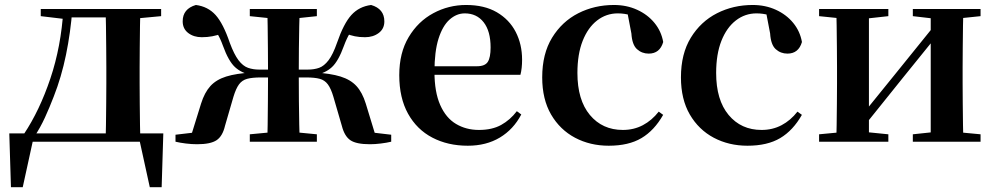

<svg xmlns="http://www.w3.org/2000/svg" viewBox="-20 -572 4016 775"><path d="M563.1 0H95.3L115.5 -16.4L71.8 183.5H24.2L17.5 -33.6H639.2L632.5 183.5H584.6L540.5 -17.9ZM405.4 0Q407.2 -25.5 407.7 -67.4Q408.2 -109.4 408.7 -154.7Q409.2 -200 409.2 -234.8V-301.2Q409.2 -335.7 408.7 -381Q408.2 -426.4 407.7 -468.7Q407.2 -511 405.4 -535.7H546.6Q545.6 -511 545.1 -468.7Q544.6 -426.4 544.1 -381Q543.6 -335.7 543.6 -301.2V-234.8Q543.6 -200 544.1 -154.7Q544.6 -109.4 545.1 -67.4Q545.6 -25.5 546.6 0ZM144.5 -506.8V-535.7H246.5V-495.5H239.4ZM480 -495.5V-535.7H630.4V-506.8L510 -495.5ZM76.9 -31.5Q139.7 -125.6 183.2 -254.7Q226.7 -383.7 236.1 -535.7H272.1Q264.9 -440.9 246.4 -350.8Q227.9 -260.8 196.9 -182.2Q180 -138.1 161.2 -97.1Q142.3 -56.1 119.3 -21.6V-8.9ZM246.5 -501.8V-535.7H481.3V-501.8Z M688.4 0V-28.2L840 -46L747.5 -11.8L791.6 -153.9Q805.7 -198.8 829.3 -224.7Q852.9 -250.5 893.1 -263.1Q933.4 -275.7 997.9 -279.4L995.4 -269.4Q955.2 -276.7 928.8 -300.9Q902.4 -325.1 880.1 -386.8Q868.7 -418.5 856.6 -437.1Q844.5 -455.6 823.3 -479.7L876.6 -436.9Q856.9 -429.3 837 -425.6Q817.2 -421.8 794.4 -421.8Q761.9 -421.8 739.6 -438.9Q717.4 -456 717.4 -485.9Q717.4 -536.4 770.7 -551.9Q819.2 -545.7 850.2 -511.4Q881.1 -477.1 907.5 -399.3Q925.1 -352 942.9 -328.7Q960.7 -305.4 981.3 -298.2Q1001.9 -291.1 1026 -291.1H1124V-259.4H1032.1Q998.7 -259.4 977.9 -253.9Q957.2 -248.4 944.8 -231.5Q932.4 -214.7 922.3 -181.4L888.2 -64.1Q878.4 -22.2 854.1 -6Q829.8 10.2 775.7 10.2Q753.7 10.2 730.5 7.3Q707.4 4.5 688.4 0ZM1559.1 0Q1540.2 4.5 1517 7.3Q1493.8 10.2 1473.3 10.2Q1418.1 10.2 1394.3 -6Q1370.5 -22.2 1359.8 -64.1L1325.7 -181.4Q1315.9 -214.7 1303.3 -231.5Q1290.8 -248.4 1270.5 -253.9Q1250.3 -259.4 1216.1 -259.4H1124V-291.1H1222.2Q1248 -291.1 1268.1 -298.2Q1288.2 -305.4 1306.1 -328.7Q1323.9 -352 1340.4 -399.3Q1367.2 -477.1 1398.3 -511.4Q1429.5 -545.7 1478 -551.9Q1531.4 -536.4 1531.4 -485.6Q1531.4 -455.7 1508.7 -438.8Q1486.1 -421.8 1453.5 -421.8Q1430.1 -421.8 1412.2 -425.6Q1394.2 -429.3 1374.9 -436.9L1424.7 -479.7Q1403.5 -455.6 1391.7 -437.1Q1380 -418.5 1368.2 -386.8Q1345.9 -325.1 1319.6 -300.9Q1293.3 -276.7 1252.6 -269.4L1249.3 -279.4Q1313.9 -275.7 1354.5 -263.1Q1395.1 -250.5 1418.8 -224.7Q1442.6 -198.8 1456.4 -153.9L1499.8 -11.8L1407.5 -46L1559.1 -28.2ZM1058.2 0Q1059.9 -25.5 1060.4 -68.8Q1060.9 -112.1 1061.4 -163.8Q1061.9 -215.5 1061.9 -265.4V-283.9Q1061.9 -327.5 1061.4 -376.1Q1060.9 -424.6 1060.4 -467.8Q1059.9 -511 1058.2 -535.7H1189.8Q1188.8 -511 1187.9 -467.8Q1187 -424.6 1186.5 -376.1Q1186 -327.5 1186 -283.9V-265.4Q1186 -215.5 1186.5 -163.8Q1187 -112.1 1187.9 -68.8Q1188.8 -25.5 1189.8 0ZM988.3 0V-29.9L1097.5 -40.2H1152.5L1259 -29.9V0ZM988.3 -506.8V-535.7H1259V-506.8L1152.5 -495.5H1097.5Z M1868.2 16.2Q1787.8 16.2 1725.2 -16.5Q1662.6 -49.1 1627.1 -113Q1591.6 -176.9 1591.6 -268.8Q1591.6 -358.8 1629.6 -422.2Q1667.5 -485.7 1729.2 -518.8Q1790.9 -551.9 1861.4 -551.9Q1935.1 -551.9 1985.5 -522.5Q2035.8 -493.1 2061.6 -443.2Q2087.4 -393.3 2087.4 -330.9Q2087.4 -296.1 2080.7 -270.2H1650.1V-304.6H1905.4Q1937.5 -304.6 1948.9 -322.2Q1960.3 -339.8 1960.3 -380.4Q1960.3 -446.3 1932.2 -482.2Q1904.1 -518 1856.1 -518Q1822.7 -518 1794.6 -492.9Q1766.6 -467.8 1750.1 -416Q1733.7 -364.1 1733.7 -282.7Q1733.7 -200.5 1756.9 -148.2Q1780 -95.8 1820.8 -71.7Q1861.5 -47.5 1913.4 -47.5Q1966.4 -47.5 2002.9 -67.7Q2039.3 -87.9 2066.2 -123.2L2084.1 -109.9Q2052.6 -49.8 1997.7 -16.8Q1942.7 16.2 1868.2 16.2Z M2437.1 16.2Q2362.1 16.2 2301.2 -16Q2240.3 -48.3 2204.4 -109.8Q2168.6 -171.4 2168.6 -259.7Q2168.6 -354.7 2208.5 -419.9Q2248.4 -485 2314.1 -518.5Q2379.9 -551.9 2458 -551.9Q2509.5 -551.9 2551.8 -532.5Q2594.2 -513.2 2621.8 -479.5Q2649.4 -445.8 2657 -402.4Q2643.4 -355.6 2598.4 -355.6Q2570.9 -355.6 2551.1 -373.6Q2531.4 -391.6 2528.6 -436.8L2510.8 -530.1L2578.7 -486.3Q2549.8 -503.2 2525.1 -510.6Q2500.4 -518 2473.6 -518Q2427.2 -518 2390.2 -489.4Q2353.1 -460.7 2331.9 -407.1Q2310.7 -353.5 2310.7 -277.6Q2310.7 -168.4 2361 -108Q2411.4 -47.5 2494.2 -47.5Q2538.5 -47.5 2574.8 -66.7Q2611.2 -85.9 2638.9 -121.4L2656.8 -108.4Q2621.1 -45.4 2569.3 -14.6Q2517.5 16.2 2437.1 16.2Z M2997.1 16.2Q2922.1 16.2 2861.2 -16Q2800.3 -48.3 2764.4 -109.8Q2728.6 -171.4 2728.6 -259.7Q2728.6 -354.7 2768.5 -419.9Q2808.4 -485 2874.1 -518.5Q2939.9 -551.9 3018 -551.9Q3069.5 -551.9 3111.8 -532.5Q3154.2 -513.2 3181.8 -479.5Q3209.4 -445.8 3217 -402.4Q3203.4 -355.6 3158.4 -355.6Q3130.9 -355.6 3111.1 -373.6Q3091.4 -391.6 3088.6 -436.8L3070.8 -530.1L3138.7 -486.3Q3109.8 -503.2 3085.1 -510.6Q3060.4 -518 3033.6 -518Q2987.2 -518 2950.2 -489.4Q2913.1 -460.7 2891.9 -407.1Q2870.7 -353.5 2870.7 -277.6Q2870.7 -168.4 2921 -108Q2971.4 -47.5 3054.2 -47.5Q3098.5 -47.5 3134.8 -66.7Q3171.2 -85.9 3198.9 -121.4L3216.8 -108.4Q3181.1 -45.4 3129.3 -14.6Q3077.5 16.2 2997.1 16.2Z M3286.2 0V-29.9L3395 -40.2H3463.4L3565.8 -29.9V0ZM3664.6 0V-29.9L3761.5 -40.2H3829.3L3938 -29.9V0ZM3354.9 0Q3356.6 -25.5 3357.1 -67.4Q3357.6 -109.4 3358.1 -154.7Q3358.6 -200 3358.6 -234.8V-301.2Q3358.6 -335.7 3358.1 -381Q3357.6 -426.4 3357.1 -468.7Q3356.6 -511 3354.9 -535.7H3487.4V0ZM3458.7 -51.6 3410.4 -77.8H3435.4L3594.6 -274.4L3765 -485.4L3812.7 -460.9H3788.5L3624.2 -257.7ZM3736.8 0V-535.7H3868.6Q3867.6 -511 3867.1 -468.7Q3866.6 -426.4 3866.1 -381Q3865.6 -335.7 3865.6 -301.2V-234.8Q3865.6 -200 3866.1 -154.7Q3866.6 -109.4 3867.1 -67.4Q3867.6 -25.5 3868.6 0ZM3286.2 -506.8V-535.7H3565.8V-506.8L3463.7 -495.5H3396ZM3664.6 -506.8V-535.7H3938V-506.8L3829.5 -495.5H3761.8Z"/></svg>

Font: Noto Serif TC
Style: Regular
Weight: 200
Designer: Ryoko NISHIZUKA 西塚涼子 (kana & ideographs); Frank Grießhammer (Latin, Greek & Cyrillic); Wenlong ZHANG 张文龙 (bopomofo); San
Foundry: Adobe
Version: Version 2.001;hotconv 1.1.0;makeotfexe 2.6.0